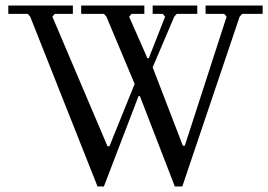

<svg xmlns="http://www.w3.org/2000/svg" viewBox="-20 -670 968 693"><path d="M355 3H332L89 -610L80 -620H10V-650H243V-620H178L169 -610L368 -142H375L466 -367L364 -610L355 -620H273V-650H501V-620H455L446 -610L512 -460H517L576 -610L567 -620H531V-650H692V-620H618L609 -610L531 -427L640 -144H647L798 -610L789 -620H722V-650H928V-620H854L845 -610L638 3H611L485 -323H480Z"/></svg>

Font: EB Squaramond
Style: Regular
Weight: 400
Designer: Jake Brussel Faria
Foundry: Jake Brussel Faria
Version: Version 0.002